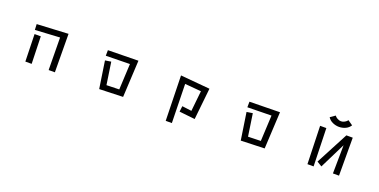

<svg xmlns="http://www.w3.org/2000/svg" viewBox="-18 -1574 5036 2549"><g transform="rotate(20 2500.0 -300.0)"><path d="M618 -441 269 -421 265 -502 707 -525 711 17H623ZM284 -368H372L383 17H294Z M1282 -359 1366 -372 1413 -57 1592 -62 1610 -427 1271 -421 1272 -500 1701 -507 1674 13V14L1340 25Z M2455 -139 2589 -122 2619 -410 2389 -430 2401 119H2314L2299 -517L2714 -480L2667 -35L2445 -59Z M3282 -359 3366 -372 3413 -57 3592 -62 3610 -427 3271 -421 3272 -500 3701 -507 3674 13V14L3340 25Z M4660 -671Q4635 -631 4592 -611.5Q4549 -592 4502 -592Q4456 -592 4412 -611.5Q4368 -631 4343 -671L4412 -719Q4423 -701 4449.5 -686Q4476 -671 4502 -671Q4528 -671 4554 -686Q4580 -701 4591 -719ZM4644 -384 4463 -19 4393 -62 4634 -520H4724L4725 16H4639ZM4263 -520H4351L4366 16H4279Z"/></g></svg>

Font: Moralerspace Krypton JPDOC
Style: Regular
Weight: 400
Version: v0.0.6; ttfautohint (v1.8.4.7-5d5b-dirty) -l 6 -r 45 -G 200 